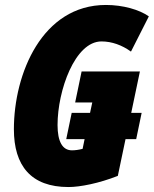

<svg xmlns="http://www.w3.org/2000/svg" viewBox="-20 -744 620 774"><path d="M256 10C303 10 379 -5 455 -35L486 -183H529L551 -289H509L544 -456H309L283 -331H352L343 -289H269L247 -183H321L313 -144C298 -140 283 -138 270 -138C232 -138 212 -173 212 -240C212 -379 282 -577 389 -577C431 -577 472 -562 508 -536L580 -678C542 -705 476 -724 407 -724C150 -724 36 -447 36 -223C36 -76 105 10 256 10Z"/></svg>

Font: Noto Sans UI Condensed Black
Style: Italic
Weight: 900
Width: 3
Italic angle: -192°
Designer: Monotype Design Team
Foundry: Monotype Imaging Inc.
Version: Version 1.901